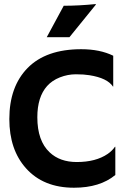

<svg xmlns="http://www.w3.org/2000/svg" viewBox="-20 -901 620 934"><path d="M375 -661.6Q466.3 -661.6 530.8 -629.9V-480.5L529.8 -479.5Q502.4 -521.5 414.6 -535.2Q388.7 -539.6 349.1 -539.6Q309.6 -539.6 271.5 -524.7Q233.4 -509.8 209 -482.4Q161.6 -429.2 161.6 -330.6Q161.6 -215.8 221.7 -159.7Q271.5 -112.8 353.5 -112.8Q446.3 -112.8 503.9 -152.3Q524.9 -166.5 539.6 -187.5L541 -186.5V-49.8Q466.3 12.2 339.8 12.2Q190.9 12.2 106.4 -82.5Q25.4 -172.9 25.4 -321.8Q25.4 -479.5 114.3 -570.3Q204.1 -661.6 375 -661.6ZM290 -873Q363.3 -873 446.3 -881.3L445.8 -877.9L317.9 -720.2H207.5Z"/></svg>

Font: HammersmithOne
Style: Regular
Weight: 400
Designer: Nicole Fally
Foundry: Nicole Fally
Version: Version 1.003